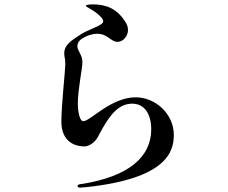

<svg xmlns="http://www.w3.org/2000/svg" viewBox="-20 -816 1040 876"><path d="M346 40C351 40 357 39 372 38C742 -1 773 -125 773 -200C773 -298 688 -372 599 -372C486 -372 392 -263 360 -263C342 -263 335 -314 335 -342C335 -409 356 -501 356 -533C356 -566 333 -584 333 -605C333 -618 341 -632 355 -640C382 -657 407 -662 423 -662C472 -662 485 -625 517 -625C541 -625 564 -651 564 -679C564 -693 559 -706 552 -716C513 -778 463 -796 404 -796C394 -796 372 -795 372 -790C372 -786 379 -783 386 -779C420 -760 451 -734 451 -719C451 -698 383 -685 336 -651C296 -625 273 -605 273 -573C273 -558 278 -548 278 -523C278 -496 260 -336 260 -261C260 -185 304 -148 366 -148C386 -148 415 -167 428 -194C472 -277 513 -343 583 -343C642 -343 670 -292 670 -226C670 -99 566 -11 356 23C346 24 334 25 334 33C334 39 341 40 346 40Z"/></svg>

Font: Shippori Mincho OTF SemiBold
Style: Regular
Weight: 600
Designer: FONTDASU
Foundry: FONTDASU / Google Inc. / but / Adobe
Version: Version 3.300;hotconv 1.0.109;makeotfexe 2.5.65596